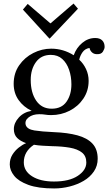

<svg xmlns="http://www.w3.org/2000/svg" viewBox="-20 -790 609 1081"><path d="M285 271Q195 271 140 251Q85 231 60 200Q35 169 35 136Q35 105 49.5 81.5Q64 58 85.5 41Q107 24 127 16Q95 5 76.5 -13.5Q58 -32 58 -63Q58 -98 86 -128.5Q114 -159 158 -166Q112 -188 84.5 -227Q57 -266 57 -318Q57 -378 88 -422.5Q119 -467 167.5 -491.5Q216 -516 268 -516Q336 -516 395 -479Q410 -521 443 -548.5Q476 -576 516 -576Q542 -576 555.5 -562.5Q569 -549 569 -526Q569 -515 559.5 -499.5Q550 -484 526 -485Q509 -485 498 -495Q487 -505 484 -520Q459 -516 445 -496.5Q431 -477 426 -454Q450 -432 464.5 -401Q479 -370 479 -335Q479 -279 449.5 -235Q420 -191 372 -166.5Q324 -142 268 -142Q249 -142 235 -144.5Q221 -147 201 -147Q164 -147 141 -129Q118 -111 125 -86Q133 -62 174 -55.5Q215 -49 284 -46Q361 -43 416 -28Q471 -13 500.5 18.5Q530 50 530 104Q530 144 508.5 175.5Q487 207 451.5 228Q416 249 372.5 260Q329 271 285 271ZM271 -178Q327 -178 354.5 -217.5Q382 -257 382 -315Q382 -359 369 -397Q356 -435 330.5 -458Q305 -481 266 -481Q212 -481 182.5 -440.5Q153 -400 153 -340Q153 -268 184 -223Q215 -178 271 -178ZM284 232Q370 232 418 200Q466 168 466 125Q466 88 441 68.5Q416 49 373 41.5Q330 34 274 33Q247 32 221 30.5Q195 29 171 25Q114 63 114 124Q114 173 160.5 202.5Q207 232 284 232ZM258 -573 109 -736 136 -768 263 -659H265L394 -770L419 -741L260 -573Z"/></svg>

Font: Lora
Style: Regular
Weight: 400
Designer: Olga Karpushina, Alexei Vanyashin (Cyrillic)
Foundry: Cyreal
Version: Version 3.005; ttfautohint (v1.8.4.7-5d5b)